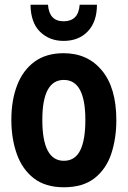

<svg xmlns="http://www.w3.org/2000/svg" viewBox="-20 -782 540 812"><path d="M250 10Q172 10 123 -28Q74 -66 51 -131Q28 -196 28 -275Q28 -358 52.5 -421.5Q77 -485 126 -521Q175 -557 249 -557Q351 -557 411.5 -483.5Q472 -410 472 -274Q472 -196 450.5 -131.5Q429 -67 380 -28.5Q331 10 250 10ZM250 -102Q297 -102 319 -145.5Q341 -189 341 -275Q341 -444 250 -444Q159 -444 159 -275Q159 -102 250 -102ZM249 -609Q189 -609 149.5 -647.5Q110 -686 109 -762H183Q188 -692 249 -692Q279 -692 296.5 -708.5Q314 -725 317 -762H390Q390 -690 351.5 -649.5Q313 -609 249 -609Z"/></svg>

Font: Noto Sans Mono ExtraCondensed
Style: Bold
Weight: 700
Width: 2
Designer: Monotype Design Team
Foundry: Monotype Imaging Inc.
Version: Version 2.014